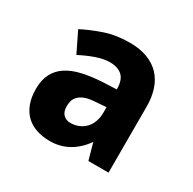

<svg xmlns="http://www.w3.org/2000/svg" viewBox="-92 -816 547 544"><g transform="rotate(30 181.5 -544.5)"><path d="M253.9 -373 238.8 -426.8Q219.2 -398.4 191.7 -382.8Q164.1 -367.2 130.9 -367.2Q106.4 -367.2 86.7 -373.8Q66.9 -380.4 52.7 -393.8Q38.6 -407.2 30.8 -427.7Q22.9 -448.2 22.9 -476.1Q22.9 -505.4 33.4 -525.6Q43.9 -545.9 63.7 -558.8Q83.5 -571.8 112.5 -578.4Q141.6 -585 178.2 -586.9L222.2 -588.9Q222.2 -619.6 207.8 -632.8Q193.4 -646 167 -646Q147.5 -646 123.5 -637.7Q99.6 -629.4 74.2 -616.2L42 -682.1Q72.3 -697.8 108.4 -710Q144.5 -722.2 189 -722.2Q222.2 -722.2 246.8 -712.6Q271.5 -703.1 287.6 -685.8Q303.7 -668.5 311.8 -643.8Q319.8 -619.1 319.8 -588.9V-373ZM182.1 -527.8Q163.6 -526.4 152.1 -521.5Q140.6 -516.6 134 -509.5Q127.4 -502.4 125.2 -494.1Q123 -485.8 123 -477.1Q123 -458.5 132.3 -449.7Q141.6 -440.9 154.8 -440.9Q170.4 -440.9 182.9 -446.3Q195.3 -451.7 204.1 -461.2Q212.9 -470.7 217.5 -484.1Q222.2 -497.6 222.2 -513.2V-530.8Z"/></g></svg>

Font: Droid Sans
Style: Bold
Weight: 700
Foundry: Ascender Corporation
Version: Version 1.00 build 112